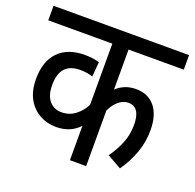

<svg xmlns="http://www.w3.org/2000/svg" viewBox="-113 -739 868 856"><g transform="rotate(20 321.5 -311.0)"><path d="M643 -553H381V-363Q397 -379 420.5 -389Q444 -399 474 -399Q531 -399 563.5 -359.5Q596 -320 596 -247Q596 -193 578 -142Q560 -91 526 -42L459 -80Q486 -118 502.5 -158.5Q519 -199 519 -245Q519 -330 462 -330Q438 -330 416.5 -312Q395 -294 381 -264V0H304V-163Q262 -118 195 -118Q152 -118 116.5 -137.5Q81 -157 59.5 -195Q38 -233 38 -290Q38 -373 82 -418.5Q126 -464 207 -464Q227 -464 244.5 -461.5Q262 -459 276 -455L270 -385Q242 -394 210 -394Q115 -394 115 -289Q115 -238 138 -212.5Q161 -187 196 -188Q232 -188 260 -209.5Q288 -231 304 -263V-553H0V-622H643Z"/></g></svg>

Font: Noto Sans Devanagari Condensed
Style: Regular
Weight: 400
Width: 3
Designer: Jelle Bosma - Monotype Design Team
Foundry: Monotype Imaging Inc.
Version: Version 2.004; ttfautohint (v1.8.4.7-5d5b)